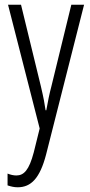

<svg xmlns="http://www.w3.org/2000/svg" viewBox="-20 -552 383 813"><path d="M14 -532 148 -8 123 93C103 169 81 191 49 191C38 191 24 188 12 183V233C27 238 40 241 55 241C112 241 149 202 175 103L336 -532H282L198 -188C189 -154 183 -124 176 -85H173C169 -113 165 -136 153 -187L69 -532Z"/></svg>

Font: Noto Sans Thai Looped ExtraCondensed Light
Style: Regular
Weight: 300
Width: 2
Designer: Sasikarn Vongin, Ben Mitchell
Foundry: The Fontpad Ltd
Version: Version 1.001